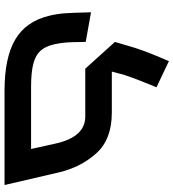

<svg xmlns="http://www.w3.org/2000/svg" viewBox="22 -806 783 868"><g transform="rotate(90 414.0 -371.5)"><path d="M816 0H390Q240 0 158 -48.5Q76 -97 51 -201Q42 -237 39.5 -273.5Q37 -310 36 -360L35 -391L169 -367Q169 -360 170 -311.5Q171 -263 180 -224Q189 -185 208.5 -163Q228 -141 266.5 -130.5Q305 -120 372 -120H653L628 -233Q598 -365 506 -365H290L169 -499L196 -590Q216 -652 256 -743L374 -687Q339 -603 319 -544L303 -485H489Q610 -485 673 -414.5Q736 -344 759 -245Z"/></g></svg>

Font: Cairo
Style: Bold Italic
Weight: 700
Italic angle: -13°
Designer: Mohamed Gaber, Accademia di Belle Arti di Urbino and others
Foundry: Kief Type Foundry, Accademia di Belle Arti di Urbino and others
Version: Version 3.011